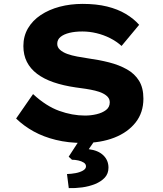

<svg xmlns="http://www.w3.org/2000/svg" viewBox="-20 -736 849 1002"><path d="M414 10Q336.1 10 271.7 -5.9Q207.2 -21.7 155.9 -50Q104.6 -78.3 64.1 -117.4L152.5 -245Q220.3 -182.3 288.7 -157.6Q357.1 -132.9 423.6 -132.9Q454.7 -132.9 484.3 -140Q513.9 -147 533.4 -161.9Q552.8 -176.8 552.8 -201.8Q552.8 -218 542.9 -229.4Q533 -240.8 515.9 -249.2Q498.9 -257.5 476.4 -262.9Q453.9 -268.4 427.9 -272.4Q401.9 -276.5 374.4 -279.9Q309.9 -289.3 259.3 -306.7Q208.8 -324.1 173.5 -350.7Q138.3 -377.4 120.2 -413.3Q102 -449.2 102 -495.9Q102 -547.1 125.9 -588.1Q149.8 -629 192.6 -657.5Q235.5 -686 291.4 -700.9Q347.3 -715.7 411.3 -715.7Q483.5 -715.7 538.9 -702Q594.4 -688.3 636.2 -663.4Q678.1 -638.5 706.2 -606.5L614.4 -496.2Q588.1 -520 554.4 -537Q520.7 -554 483.8 -562.8Q446.9 -571.7 410 -571.7Q371.2 -571.7 342.2 -564.5Q313.1 -557.4 295.9 -543.4Q278.7 -529.4 278.7 -507.4Q278.7 -489.1 293.3 -476.1Q307.8 -463 331.1 -454.6Q354.3 -446.2 382.6 -441Q410.9 -435.7 438.8 -431.6Q496.8 -423.7 549.3 -410.4Q601.8 -397 642.4 -374.1Q683 -351.3 705.7 -314.4Q728.4 -277.5 728.4 -221.2Q728.4 -148.4 687.6 -96.7Q646.8 -45 576.2 -17.5Q505.6 10 414 10ZM338.9 245.7 329.6 172.2Q351.4 171.8 374.4 167.5Q397.4 163.2 413.1 154.1Q428.8 144.9 428.8 132.2Q428.8 120.1 417 112.5Q405.2 105 388.5 101.3Q371.7 97.7 355.6 97.7L338.4 81.7L407.1 -24H489.1L443.2 42.6Q492.5 48.7 519.3 74.6Q546.1 100.6 546.1 139Q546.1 170 526.9 190.9Q507.6 211.7 476.3 224.4Q444.9 237 408.8 241.9Q372.7 246.7 338.9 245.7Z"/></svg>

Font: Lexend Giga
Style: Regular
Weight: 400
Designer: Bonnie Shaver-Troup, Thomas Jockin
Foundry: Lexend
Version: Version 1.007